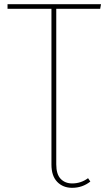

<svg xmlns="http://www.w3.org/2000/svg" viewBox="-20 -701 516 918"><path d="M325 176Q367 176 401 151L412 167Q374 197 325 197Q281 197 253.5 168.5Q226 140 226 86V-659H16V-681H463L459 -659H249V85Q249 132 270 154Q291 176 325 176Z"/></svg>

Font: Fira Sans Thin
Style: Regular
Weight: 100
Designer: bBox Type GmbH & Carrois Corporate GbR & Edenspiekermann AG
Foundry: bBox Type GmbH & Carrois Corporate GbR & Edenspiekermann AG
Version: Version 4.301